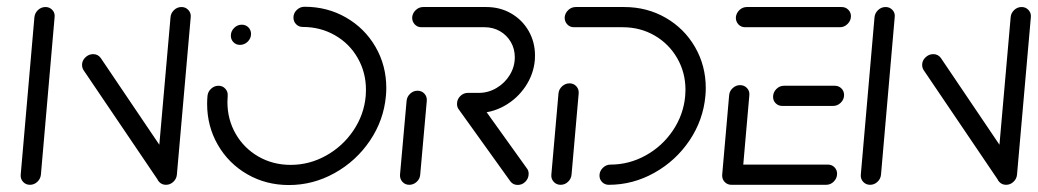

<svg xmlns="http://www.w3.org/2000/svg" viewBox="-20 -539 3027 560"><path d="M67.4 0Q55.2 0 47.2 -8.7Q39.3 -17.4 40.4 -29.6L80.4 -489.3Q81.9 -501.5 91.1 -510Q100.4 -518.5 112.6 -518.5Q124.8 -518.5 132.8 -509.8Q140.7 -501.1 139.3 -489.3L99.3 -29.6Q98.1 -17.4 88.9 -8.7Q79.6 0 67.4 0ZM219.3 -350Q219.3 -362.2 229.1 -371.7Q238.9 -381.1 251.5 -381.1Q265.6 -381.1 273.7 -370L492.6 -45.9L443.7 -9.3L224.4 -333.3Q219.3 -340.4 219.3 -350ZM464.1 0Q451.9 0 443.9 -8.7Q435.9 -17.4 437 -29.6L477.4 -489.3Q478.5 -501.1 487.8 -509.8Q497 -518.5 509.3 -518.5Q521.5 -518.5 529.4 -509.8Q537.4 -501.1 536.3 -489.3L495.9 -29.6Q494.8 -17.4 485.6 -8.7Q476.3 0 464.1 0Z M653.3 -434.8Q653.3 -447.8 662.8 -457.4Q672.2 -467 685.2 -467Q696.7 -467 704.4 -459.3Q712.2 -451.5 712.2 -440Q712.2 -427 702.6 -417.6Q693 -408.1 680 -408.1Q668.5 -408.1 660.9 -415.9Q653.3 -423.7 653.3 -434.8ZM835.9 -487.8Q835.9 -500.7 845.6 -510Q855.2 -519.3 868.1 -519.3Q934.8 -519.3 989.4 -487.8Q1044.1 -456.3 1075.4 -402Q1106.7 -347.8 1106.7 -282.2Q1106.7 -271.1 1105.6 -259.3Q1099.3 -188.5 1059.1 -128.9Q1018.9 -69.3 956.1 -34.3Q893.3 0.7 822.6 0.7Q755.9 0.7 701.3 -30.7Q646.7 -62.2 615.4 -116.5Q584.1 -170.7 584.1 -236.3Q584.1 -247.8 585.2 -259.3Q586.3 -271.5 595.7 -280.2Q605.2 -288.9 617.4 -288.9Q629.3 -288.9 637.2 -280.2Q645.2 -271.5 644.1 -259.3Q643.3 -247.4 643.3 -241.5Q643.3 -190.7 667.4 -148.7Q691.5 -106.7 733.7 -82.4Q775.9 -58.1 827.8 -58.1Q882.6 -58.1 931.1 -85.2Q979.6 -112.2 1010.7 -158.3Q1041.9 -204.4 1046.7 -259.3Q1047.4 -271.1 1047.4 -277Q1047.4 -327.8 1023.3 -369.8Q999.3 -411.9 957 -436.1Q914.8 -460.4 863 -460.4Q851.5 -460.4 843.7 -468.3Q835.9 -476.3 835.9 -487.8Z M1173.7 0Q1161.5 0 1153.7 -8.7Q1145.9 -17.4 1146.7 -29.6L1165.9 -244.8Q1167 -257 1176.3 -265.7Q1185.6 -274.4 1197.8 -274.4Q1210 -274.4 1218 -265.7Q1225.9 -257 1224.8 -244.8L1205.6 -29.6Q1204.8 -17.4 1195.4 -8.7Q1185.9 0 1173.7 0ZM1521.9 -32.2Q1521.9 -18.9 1512.6 -9.3Q1503.3 0.4 1490 0.4Q1476.7 0.4 1468.9 -9.6L1318.5 -219.3Q1313 -225.9 1313 -235.6Q1313 -248.9 1322.4 -258.5Q1331.9 -268.1 1344.8 -268.1Q1351.5 -268.1 1357 -265.4Q1362.6 -262.6 1366.3 -257.8L1516.3 -48.5Q1521.9 -41.9 1521.9 -32.2ZM1313 -236.3Q1313 -249.3 1322.4 -258.7Q1331.9 -268.1 1344.8 -268.1H1376.7Q1404.1 -268.1 1428.3 -282.4Q1452.6 -296.7 1467 -320.6Q1481.5 -344.4 1481.5 -372.2Q1481.5 -396.3 1470 -416.3Q1458.5 -436.3 1438.3 -448Q1418.1 -459.6 1393.7 -459.6H1209.3Q1197 -459.6 1189.3 -468.3Q1181.5 -477 1182.2 -489.3Q1183.7 -501.5 1193 -510Q1202.2 -518.5 1214.4 -518.5H1398.5Q1438.5 -518.5 1470.9 -499.8Q1503.3 -481.1 1521.9 -448.7Q1540.4 -416.3 1540.4 -377Q1540.4 -368.5 1540 -364.1Q1536.3 -321.9 1512.2 -286.3Q1488.1 -250.7 1450.9 -230Q1413.7 -209.3 1371.9 -209.3H1339.6Q1328.1 -209.3 1320.6 -217Q1313 -224.8 1313 -236.3Z M1641.1 -295.9Q1653.3 -295.9 1661.1 -287.2Q1668.9 -278.5 1667.8 -266.3L1647 -29.6Q1645.9 -17.4 1636.7 -8.7Q1627.4 0 1615.2 0Q1603 0 1595 -8.7Q1587 -17.4 1588.1 -29.6L1608.9 -266.3Q1610 -278.5 1619.4 -287.2Q1628.9 -295.9 1641.1 -295.9ZM1728.5 -27Q1728.5 -39.6 1738.1 -49.3Q1747.8 -58.9 1760.4 -58.9Q1814.8 -58.9 1863.3 -85.7Q1911.9 -112.6 1942.8 -158.7Q1973.7 -204.8 1978.5 -259.3Q1979.3 -271.1 1979.3 -277Q1979.3 -327.4 1955.2 -369.3Q1931.1 -411.1 1889.3 -435.4Q1847.4 -459.6 1795.9 -459.6H1654.1Q1641.9 -459.6 1634.1 -468.3Q1626.3 -477 1627 -489.3Q1628.5 -501.5 1637.8 -510Q1647 -518.5 1659.3 -518.5H1800.7Q1867 -518.5 1921.5 -487.2Q1975.9 -455.9 2007.2 -401.7Q2038.5 -347.4 2038.5 -282.2Q2038.5 -271.1 2037.4 -259.3Q2031.1 -188.9 1991.1 -129.4Q1951.1 -70 1888.5 -35Q1825.9 0 1755.6 0Q1744.1 0 1736.3 -7.8Q1728.5 -15.6 1728.5 -27Z M2086.3 -28.5 2106.7 -261.5Q2107.8 -273.7 2117.2 -282.2Q2126.7 -290.7 2138.5 -290.7Q2150.7 -290.7 2158.7 -282.2Q2166.7 -273.7 2165.6 -261.5L2145.2 -28.5ZM2421.5 -32.2Q2421.5 -19.3 2412 -9.6Q2402.6 0 2389.6 0H2113.3Q2101.9 0 2094.1 -7.8Q2086.3 -15.6 2086.3 -27Q2086.3 -40 2095.7 -49.4Q2105.2 -58.9 2118.1 -58.9H2394.8Q2406.3 -58.9 2413.9 -51.1Q2421.5 -43.3 2421.5 -32.2ZM2234.8 -256.7Q2234.8 -269.6 2244.3 -279.3Q2253.7 -288.9 2266.7 -288.9H2414.8Q2426.3 -288.9 2434.1 -281.1Q2441.9 -273.3 2441.9 -261.9Q2441.9 -248.9 2432.2 -239.4Q2422.6 -230 2409.6 -230H2261.9Q2250.4 -230 2242.6 -237.6Q2234.8 -245.2 2234.8 -256.7ZM2126.3 -489.3Q2127.8 -501.5 2137 -510Q2146.3 -518.5 2158.5 -518.5H2434.8Q2446.3 -518.5 2454.1 -510.7Q2461.9 -503 2461.9 -491.9Q2461.9 -478.9 2452.2 -469.3Q2442.6 -459.6 2430 -459.6H2153.3Q2141.1 -459.6 2133.3 -468.3Q2125.6 -477 2126.3 -489.3Z M2517.8 0Q2505.6 0 2497.6 -8.7Q2489.6 -17.4 2490.7 -29.6L2530.7 -489.3Q2532.2 -501.5 2541.5 -510Q2550.7 -518.5 2563 -518.5Q2575.2 -518.5 2583.1 -509.8Q2591.1 -501.1 2589.6 -489.3L2549.6 -29.6Q2548.5 -17.4 2539.3 -8.7Q2530 0 2517.8 0ZM2669.6 -350Q2669.6 -362.2 2679.4 -371.7Q2689.3 -381.1 2701.9 -381.1Q2715.9 -381.1 2724.1 -370L2943 -45.9L2894.1 -9.3L2674.8 -333.3Q2669.6 -340.4 2669.6 -350ZM2914.4 0Q2902.2 0 2894.3 -8.7Q2886.3 -17.4 2887.4 -29.6L2927.8 -489.3Q2928.9 -501.1 2938.1 -509.8Q2947.4 -518.5 2959.6 -518.5Q2971.9 -518.5 2979.8 -509.8Q2987.8 -501.1 2986.7 -489.3L2946.3 -29.6Q2945.2 -17.4 2935.9 -8.7Q2926.7 0 2914.4 0Z"/></svg>

Font: 26F Galaxy Sans Medium
Style: Italic
Weight: 500
Italic angle: -5°
Designer: C₂₉H₂₅N₃O₅
Version: Version 1.200